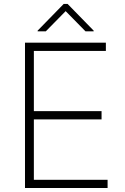

<svg xmlns="http://www.w3.org/2000/svg" viewBox="-20 -941 628 961"><path d="M105.1 0V-727.3H509.9V-686.1H149.5V-384.6H488.3V-343.4H149.5V-41.2H518.5V0ZM209.2 -784.1 308.6 -885.3 408 -784.1H448.9V-787.6L318.5 -921.2H298.7L168.3 -787.6V-784.1Z"/></svg>

Font: Inter UI Extra Light
Style: Regular
Weight: 200
Designer: Rasmus Andersson
Foundry: rsms
Version: 3.2;8d6f07862